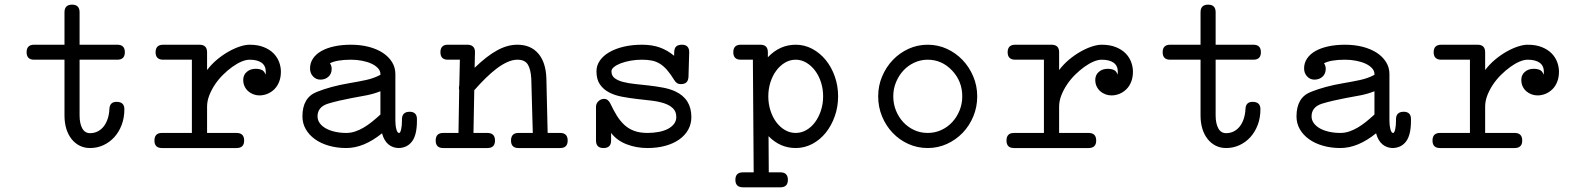

<svg xmlns="http://www.w3.org/2000/svg" viewBox="-20 -611 6663 814"><path d="M124.5 -357.9Q92.8 -357.9 92.8 -389.6Q92.8 -421.4 124.5 -421.4H253.4V-559.1Q253.4 -591.3 285.6 -591.3Q317.4 -591.3 317.4 -559.1V-421.4H477.5Q509.3 -421.4 509.3 -389.6Q509.3 -357.9 477.5 -357.9H317.4V-121.6Q317.4 -87.9 328.6 -67.1Q339.8 -46.4 361.8 -46.4Q379.9 -46.4 394.8 -54.2Q409.7 -62 420.2 -75.7Q430.7 -89.4 436.8 -108.2Q442.9 -127 443.8 -149.4Q445.3 -179.2 474.1 -179.2Q507.3 -179.2 507.3 -147.9Q507.3 -111.8 495.8 -81.5Q484.4 -51.3 464.6 -29.5Q444.8 -7.8 418.5 4.4Q392.1 16.6 361.8 16.6Q337.4 16.6 317.6 6.6Q297.9 -3.4 283.4 -21.5Q269 -39.6 261.2 -64.9Q253.4 -90.3 253.4 -121.6V-357.9Z M671.9 -357.9Q639.6 -357.9 639.6 -389.6Q639.6 -421.4 671.9 -421.4H825.7Q857.9 -421.4 857.9 -389.6V-314Q876 -337.9 899.4 -357.7Q922.9 -377.4 947.8 -391.6Q972.7 -405.8 996.3 -413.6Q1020 -421.4 1038.1 -421.4Q1072.8 -421.4 1097.9 -411.4Q1123 -401.4 1139.2 -385.3Q1155.3 -369.1 1163.1 -348.6Q1170.9 -328.1 1170.9 -307.1Q1170.9 -282.7 1163.3 -263.9Q1155.8 -245.1 1142.8 -232.4Q1129.9 -219.7 1113.5 -213.1Q1097.2 -206.5 1079.6 -206.5Q1066.4 -206.5 1054.2 -211.2Q1042 -215.8 1032.5 -224.1Q1022.9 -232.4 1017.1 -244.6Q1011.2 -256.8 1011.2 -272.5Q1011.2 -293.5 1026.4 -306.4Q1041.5 -319.3 1063.5 -319.3Q1080.1 -319.3 1090.8 -314Q1101.6 -308.6 1105.5 -294.4Q1106.9 -300.8 1106.9 -306.2Q1106.9 -332 1089.1 -345Q1071.3 -357.9 1038.1 -357.9Q1022.9 -357.9 1003.9 -349.9Q984.9 -341.8 964.8 -327.4Q944.8 -313 925.5 -293.9Q906.2 -274.9 891.4 -252.7Q876.5 -230.5 867.2 -206.5Q857.9 -182.6 857.9 -158.7V-47.4H982.9Q1015.1 -47.4 1015.1 -15.1Q1015.1 16.6 982.9 16.6H666.5Q634.8 16.6 634.8 -15.1Q634.8 -47.4 666.5 -47.4H793.5V-357.9Z M1378.9 -342.8Q1386.2 -331.5 1386.2 -319.8Q1386.2 -298.3 1372.6 -285.9Q1358.9 -273.4 1338.4 -273.4Q1319.8 -273.4 1307.1 -287.1Q1294.4 -300.8 1294.4 -320.8Q1294.4 -344.2 1307.1 -363Q1319.8 -381.8 1342.8 -394.8Q1365.7 -407.7 1397.7 -414.6Q1429.7 -421.4 1467.8 -421.4Q1508.8 -421.4 1543.5 -412.4Q1578.1 -403.3 1603 -387Q1627.9 -370.6 1642.1 -347.7Q1656.2 -324.7 1656.2 -297.4V-99.6Q1656.2 -89.8 1657.2 -80.6Q1658.2 -71.3 1660.2 -64Q1662.1 -56.6 1664.8 -52Q1667.5 -47.4 1671.4 -47.4Q1672.4 -47.4 1672.4 -46.9Q1677.7 -48.8 1680.9 -64Q1684.1 -79.1 1684.1 -98.1V-105Q1684.1 -137.2 1717.3 -137.2Q1731.4 -137.2 1739.5 -129.6Q1747.6 -122.1 1747.6 -106.4V-98.1Q1747.6 -39.6 1727.3 -12Q1707 15.6 1670.4 16.6H1671.4Q1646 16.6 1627.2 1.5Q1608.4 -13.7 1599.6 -45.9Q1522.5 16.6 1448.2 16.6Q1408.7 16.6 1374.5 6.8Q1340.3 -2.9 1315.4 -20.8Q1290.5 -38.6 1276.4 -63.2Q1262.2 -87.9 1262.2 -117.7Q1262.2 -197.3 1322.8 -221.2Q1382.3 -245.1 1460.4 -258.3Q1496.1 -264.2 1531.2 -271.7Q1566.4 -279.3 1592.8 -293.9V-297.4Q1592.8 -310.5 1582.5 -321.8Q1572.3 -333 1554.9 -341.1Q1537.6 -349.1 1514.9 -353.5Q1492.2 -357.9 1467.8 -357.9Q1438 -357.9 1415.3 -354Q1392.6 -350.1 1378.9 -342.8ZM1592.8 -125.5V-224.1Q1564.5 -212.9 1533.2 -206.8Q1502 -200.7 1471.2 -195.3Q1442.9 -189.9 1417.7 -184.1Q1392.6 -178.2 1370.1 -171.4Q1326.2 -157.2 1326.2 -117.7Q1326.2 -102.1 1335.4 -89.1Q1344.7 -76.2 1361.1 -66.9Q1377.4 -57.6 1399.9 -52.5Q1422.4 -47.4 1448.2 -47.4Q1467.3 -47.4 1485.6 -53.5Q1503.9 -59.6 1521.7 -70.1Q1539.6 -80.6 1557.1 -94.7Q1574.7 -108.9 1592.8 -125.5ZM1671.4 -46.9H1672.4Z M1878.4 -357.9Q1847.2 -357.9 1847.2 -389.6Q1847.2 -421.4 1878.4 -421.4H1961.4Q1977.1 -421.4 1985.6 -413.3Q1994.1 -405.3 1993.7 -389.6L1992.2 -323.7Q2018.6 -349.1 2042.2 -367.4Q2065.9 -385.7 2087.9 -397.7Q2109.9 -409.7 2130.9 -415.5Q2151.9 -421.4 2173.8 -421.4Q2229.5 -421.4 2261.7 -384.5Q2293.9 -347.7 2296.4 -279.3L2301.8 -47.4H2355Q2386.7 -47.4 2386.7 -15.1Q2386.7 16.6 2355 16.6H2178.2Q2146.5 16.6 2146.5 -15.1Q2146.5 -47.4 2178.2 -47.4H2238.8L2232.4 -277.8Q2230 -318.4 2217.3 -338.1Q2204.6 -357.9 2173.8 -357.9Q2153.3 -357.9 2131.1 -347.9Q2108.9 -337.9 2085.9 -320.6Q2063 -303.2 2038.8 -279.5Q2014.6 -255.9 1990.7 -228.5L1987.3 -47.4H2046.4Q2078.6 -47.4 2078.6 -15.1Q2078.6 16.6 2046.4 16.6H1858.9Q1827.1 16.6 1827.1 -15.1Q1827.1 -47.4 1858.9 -47.4H1923.8L1926.8 -230Q1925.8 -232.4 1925.8 -234.6Q1925.8 -236.8 1925.8 -239.3Q1925.8 -244.1 1927.2 -249.5L1929.7 -357.9Z M2838.4 -390.6Q2838.9 -406.7 2846.9 -414.1Q2855 -421.4 2871.6 -421.4Q2886.7 -421.4 2894.3 -413.3Q2901.9 -405.3 2901.9 -391.1V-388.7L2898.9 -285.2Q2897.9 -269 2889.9 -261.7Q2881.8 -254.4 2866.2 -254.4Q2856.4 -254.4 2850.1 -258.8Q2843.8 -263.2 2838.9 -271Q2822.8 -297.4 2808.1 -314.2Q2793.5 -331.1 2777.6 -340.8Q2761.7 -350.6 2743.4 -354.2Q2725.1 -357.9 2701.7 -357.9Q2676.8 -357.9 2653.6 -353.8Q2630.4 -349.6 2612.3 -342.8Q2594.2 -335.9 2583.3 -327.1Q2572.3 -318.4 2572.3 -308.6Q2572.3 -290 2585.7 -279.8Q2599.1 -269.5 2621.3 -263.7Q2643.6 -257.8 2672.1 -254.9Q2700.7 -252 2730.7 -248.5Q2760.7 -245.1 2790 -239.7Q2819.3 -234.4 2842.8 -223.6Q2911.1 -191.9 2911.1 -114.7Q2911.1 -85 2897.5 -60.8Q2883.8 -36.6 2859.1 -19.3Q2834.5 -2 2800.3 7.3Q2766.1 16.6 2725.1 16.6Q2677.7 16.6 2636.7 0.7Q2595.7 -15.1 2570.8 -47.4V-15.1Q2570.8 16.6 2538.6 16.6Q2506.8 16.6 2506.8 -15.1V-158.7Q2506.8 -171.9 2517.1 -181.9Q2527.3 -191.9 2542 -191.9Q2557.6 -191.9 2567.4 -172.4Q2581.1 -143.6 2595.2 -120.6Q2609.4 -97.7 2627.2 -81.3Q2645 -64.9 2668.7 -56.2Q2692.4 -47.4 2725.1 -47.4Q2751 -47.4 2773.4 -51.8Q2795.9 -56.2 2812.3 -64.9Q2828.6 -73.7 2837.9 -86.2Q2847.2 -98.6 2847.2 -114.7Q2847.2 -138.7 2832.5 -152.3Q2817.9 -166 2794.2 -173.6Q2770.5 -181.2 2740 -184.6Q2709.5 -188 2678 -191.7Q2646.5 -195.3 2616 -201.2Q2585.4 -207 2561.8 -219.5Q2538.1 -231.9 2523.4 -253.2Q2508.8 -274.4 2508.8 -308.6Q2508.8 -333.5 2523.2 -354.2Q2537.6 -375 2563.5 -389.9Q2589.4 -404.8 2624.5 -413.1Q2659.7 -421.4 2701.7 -421.4Q2744.6 -421.4 2777.3 -409.7Q2810.1 -397.9 2837.9 -374.5Z M3239.3 119.6H3288.6Q3320.3 119.6 3320.3 151.4Q3320.3 183.1 3288.6 183.1H3208H3204.6H3129.9Q3097.7 183.1 3097.7 151.4Q3097.7 119.6 3129.9 119.6H3175.3L3171.9 -357.9H3120.6Q3088.9 -357.9 3088.9 -389.6Q3088.9 -421.4 3120.6 -421.4H3203.6Q3235.4 -421.4 3235.4 -389.6V-368.2Q3285.6 -421.4 3353.5 -421.4Q3390.6 -421.4 3423.3 -404.1Q3456.1 -386.7 3480.5 -356.9Q3504.9 -327.1 3519 -287.4Q3533.2 -247.6 3533.2 -202.6Q3533.2 -157.7 3519 -117.9Q3504.9 -78.1 3480.7 -48.1Q3456.5 -18.1 3423.6 -0.7Q3390.6 16.6 3353.5 16.6Q3287.1 16.6 3238.3 -33.7ZM3353.5 -47.4Q3377.4 -47.4 3398.7 -59.6Q3419.9 -71.8 3435.5 -93Q3451.2 -114.3 3460.4 -142.3Q3469.7 -170.4 3469.7 -202.6Q3469.7 -233.9 3460.7 -262Q3451.7 -290 3435.8 -311.3Q3419.9 -332.5 3398.7 -345.2Q3377.4 -357.9 3353.5 -357.9Q3329.1 -357.9 3308.1 -345.5Q3287.1 -333 3271.2 -311.8Q3255.4 -290.5 3246.3 -262.2Q3237.3 -233.9 3237.3 -202.6Q3237.3 -170.9 3246.3 -142.6Q3255.4 -114.3 3271.2 -93Q3287.1 -71.8 3308.1 -59.6Q3329.1 -47.4 3353.5 -47.4Z M3913.1 -421.4Q3956.1 -421.4 3994.1 -404.1Q4032.2 -386.7 4060.8 -356.7Q4089.4 -326.7 4106.2 -286.9Q4123 -247.1 4123 -202.6Q4123 -157.2 4106.4 -117.4Q4089.8 -77.6 4061.3 -47.9Q4032.7 -18.1 3994.4 -0.7Q3956.1 16.6 3913.1 16.6Q3869.6 16.6 3831.5 -0.5Q3793.5 -17.6 3764.9 -47.4Q3736.3 -77.1 3719.7 -117.2Q3703.1 -157.2 3703.1 -202.6Q3703.1 -247.6 3720 -287.4Q3736.8 -327.1 3765.4 -356.9Q3793.9 -386.7 3832 -404.1Q3870.1 -421.4 3913.1 -421.4ZM4016.1 -312.5Q3972.7 -357.9 3913.1 -357.9Q3883.3 -357.9 3856.7 -345.7Q3830.1 -333.5 3810.3 -312.3Q3790.5 -291 3778.8 -262.7Q3767.1 -234.4 3767.1 -202.6Q3767.1 -170.9 3778.3 -142.8Q3789.6 -114.7 3809.1 -93.5Q3828.6 -72.3 3855.2 -59.8Q3881.8 -47.4 3913.1 -47.4Q3943.8 -47.4 3970.5 -59.6Q3997.1 -71.8 4016.8 -93Q4036.6 -114.3 4048.1 -142.6Q4059.6 -170.9 4059.6 -202.6Q4059.6 -266.6 4016.1 -312.5Z M4284.2 -357.9Q4252 -357.9 4252 -389.6Q4252 -421.4 4284.2 -421.4H4438Q4470.2 -421.4 4470.2 -389.6V-314Q4488.3 -337.9 4511.7 -357.7Q4535.2 -377.4 4560.1 -391.6Q4585 -405.8 4608.6 -413.6Q4632.3 -421.4 4650.4 -421.4Q4685.1 -421.4 4710.2 -411.4Q4735.4 -401.4 4751.5 -385.3Q4767.6 -369.1 4775.4 -348.6Q4783.2 -328.1 4783.2 -307.1Q4783.2 -282.7 4775.6 -263.9Q4768.1 -245.1 4755.1 -232.4Q4742.2 -219.7 4725.8 -213.1Q4709.5 -206.5 4691.9 -206.5Q4678.7 -206.5 4666.5 -211.2Q4654.3 -215.8 4644.8 -224.1Q4635.3 -232.4 4629.4 -244.6Q4623.5 -256.8 4623.5 -272.5Q4623.5 -293.5 4638.7 -306.4Q4653.8 -319.3 4675.8 -319.3Q4692.4 -319.3 4703.1 -314Q4713.9 -308.6 4717.8 -294.4Q4719.2 -300.8 4719.2 -306.2Q4719.2 -332 4701.4 -345Q4683.6 -357.9 4650.4 -357.9Q4635.3 -357.9 4616.2 -349.9Q4597.2 -341.8 4577.1 -327.4Q4557.1 -313 4537.8 -293.9Q4518.6 -274.9 4503.7 -252.7Q4488.8 -230.5 4479.5 -206.5Q4470.2 -182.6 4470.2 -158.7V-47.4H4595.2Q4627.4 -47.4 4627.4 -15.1Q4627.4 16.6 4595.2 16.6H4278.8Q4247.1 16.6 4247.1 -15.1Q4247.1 -47.4 4278.8 -47.4H4405.8V-357.9Z M4940.9 -357.9Q4909.2 -357.9 4909.2 -389.6Q4909.2 -421.4 4940.9 -421.4H5069.8V-559.1Q5069.8 -591.3 5102.1 -591.3Q5133.8 -591.3 5133.8 -559.1V-421.4H5293.9Q5325.7 -421.4 5325.7 -389.6Q5325.7 -357.9 5293.9 -357.9H5133.8V-121.6Q5133.8 -87.9 5145 -67.1Q5156.2 -46.4 5178.2 -46.4Q5196.3 -46.4 5211.2 -54.2Q5226.1 -62 5236.6 -75.7Q5247.1 -89.4 5253.2 -108.2Q5259.3 -127 5260.3 -149.4Q5261.7 -179.2 5290.5 -179.2Q5323.7 -179.2 5323.7 -147.9Q5323.7 -111.8 5312.3 -81.5Q5300.8 -51.3 5281 -29.5Q5261.2 -7.8 5234.9 4.4Q5208.5 16.6 5178.2 16.6Q5153.8 16.6 5134 6.6Q5114.3 -3.4 5099.9 -21.5Q5085.4 -39.6 5077.6 -64.9Q5069.8 -90.3 5069.8 -121.6V-357.9Z M5593.3 -342.8Q5600.6 -331.5 5600.6 -319.8Q5600.6 -298.3 5586.9 -285.9Q5573.2 -273.4 5552.7 -273.4Q5534.2 -273.4 5521.5 -287.1Q5508.8 -300.8 5508.8 -320.8Q5508.8 -344.2 5521.5 -363Q5534.2 -381.8 5557.1 -394.8Q5580.1 -407.7 5612.1 -414.6Q5644 -421.4 5682.1 -421.4Q5723.1 -421.4 5757.8 -412.4Q5792.5 -403.3 5817.4 -387Q5842.3 -370.6 5856.4 -347.7Q5870.6 -324.7 5870.6 -297.4V-99.6Q5870.6 -89.8 5871.6 -80.6Q5872.6 -71.3 5874.5 -64Q5876.5 -56.6 5879.2 -52Q5881.8 -47.4 5885.7 -47.4Q5886.7 -47.4 5886.7 -46.9Q5892.1 -48.8 5895.3 -64Q5898.4 -79.1 5898.4 -98.1V-105Q5898.4 -137.2 5931.6 -137.2Q5945.8 -137.2 5953.9 -129.6Q5961.9 -122.1 5961.9 -106.4V-98.1Q5961.9 -39.6 5941.7 -12Q5921.4 15.6 5884.8 16.6H5885.7Q5860.4 16.6 5841.6 1.5Q5822.8 -13.7 5814 -45.9Q5736.8 16.6 5662.6 16.6Q5623 16.6 5588.9 6.8Q5554.7 -2.9 5529.8 -20.8Q5504.9 -38.6 5490.7 -63.2Q5476.6 -87.9 5476.6 -117.7Q5476.6 -197.3 5537.1 -221.2Q5596.7 -245.1 5674.8 -258.3Q5710.4 -264.2 5745.6 -271.7Q5780.8 -279.3 5807.1 -293.9V-297.4Q5807.1 -310.5 5796.9 -321.8Q5786.6 -333 5769.3 -341.1Q5752 -349.1 5729.2 -353.5Q5706.5 -357.9 5682.1 -357.9Q5652.3 -357.9 5629.6 -354Q5606.9 -350.1 5593.3 -342.8ZM5807.1 -125.5V-224.1Q5778.8 -212.9 5747.6 -206.8Q5716.3 -200.7 5685.5 -195.3Q5657.2 -189.9 5632.1 -184.1Q5606.9 -178.2 5584.5 -171.4Q5540.5 -157.2 5540.5 -117.7Q5540.5 -102.1 5549.8 -89.1Q5559.1 -76.2 5575.4 -66.9Q5591.8 -57.6 5614.3 -52.5Q5636.7 -47.4 5662.6 -47.4Q5681.6 -47.4 5700 -53.5Q5718.3 -59.6 5736.1 -70.1Q5753.9 -80.6 5771.5 -94.7Q5789.1 -108.9 5807.1 -125.5ZM5885.7 -46.9H5886.7Z M6090.3 -357.9Q6058.1 -357.9 6058.1 -389.6Q6058.1 -421.4 6090.3 -421.4H6244.1Q6276.4 -421.4 6276.4 -389.6V-314Q6294.4 -337.9 6317.9 -357.7Q6341.3 -377.4 6366.2 -391.6Q6391.1 -405.8 6414.8 -413.6Q6438.5 -421.4 6456.5 -421.4Q6491.2 -421.4 6516.4 -411.4Q6541.5 -401.4 6557.6 -385.3Q6573.7 -369.1 6581.5 -348.6Q6589.4 -328.1 6589.4 -307.1Q6589.4 -282.7 6581.8 -263.9Q6574.2 -245.1 6561.3 -232.4Q6548.3 -219.7 6532 -213.1Q6515.6 -206.5 6498 -206.5Q6484.9 -206.5 6472.7 -211.2Q6460.4 -215.8 6450.9 -224.1Q6441.4 -232.4 6435.5 -244.6Q6429.7 -256.8 6429.7 -272.5Q6429.7 -293.5 6444.8 -306.4Q6460 -319.3 6481.9 -319.3Q6498.5 -319.3 6509.3 -314Q6520 -308.6 6523.9 -294.4Q6525.4 -300.8 6525.4 -306.2Q6525.4 -332 6507.6 -345Q6489.7 -357.9 6456.5 -357.9Q6441.4 -357.9 6422.4 -349.9Q6403.3 -341.8 6383.3 -327.4Q6363.3 -313 6344 -293.9Q6324.7 -274.9 6309.8 -252.7Q6294.9 -230.5 6285.6 -206.5Q6276.4 -182.6 6276.4 -158.7V-47.4H6401.4Q6433.6 -47.4 6433.6 -15.1Q6433.6 16.6 6401.4 16.6H6085Q6053.2 16.6 6053.2 -15.1Q6053.2 -47.4 6085 -47.4H6211.9V-357.9Z"/></svg>

Font: Erica Type
Style: Regular
Weight: 400
Designer: Peter Wiegel
Foundry: Peter Wiegel
Version: Version 1.000 2010 initial release